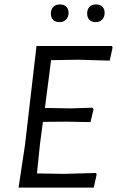

<svg xmlns="http://www.w3.org/2000/svg" viewBox="-20 -848 529 868"><path d="M211 -576 183 -360 298 -358 398 -361 403 -354 389 -296 283 -298 174 -297 161 -199 147 -64 269 -62 414 -66 417 -59 404 0H64L93 -193L145 -640H486L489 -633L476 -574L334 -578ZM290 -790Q290 -771 278.5 -759.5Q267 -748 249 -748Q230 -748 220 -758.5Q210 -769 210 -787Q210 -806 221 -817Q232 -828 251 -828Q269 -828 279.5 -818Q290 -808 290 -790ZM453 -790Q453 -771 442 -759.5Q431 -748 412 -748Q394 -748 384 -758.5Q374 -769 374 -787Q374 -806 384.5 -817Q395 -828 414 -828Q432 -828 442.5 -818Q453 -808 453 -790Z"/></svg>

Font: Alegreya Sans SC
Style: Italic
Weight: 400
Italic angle: -7°
Designer: Juan Pablo del Peral
Foundry: Huerta Tipografica
Version: Version 2.008; ttfautohint (v1.6)